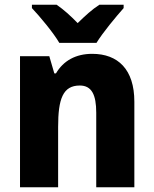

<svg xmlns="http://www.w3.org/2000/svg" viewBox="-20 -786 646 806"><path d="M229 -606H385C412 -650 467 -716 499 -752V-766H397C366 -746 339 -721 306 -689C275 -721 248 -745 218 -766H114V-752C148 -716 204 -649 229 -606ZM367 -560C298 -560 246 -531 215 -478H208L187 -550H64V0H224V-253C224 -371 244 -427 315 -427C365 -427 384 -388 384 -313V0H544V-359C544 -495 475 -560 367 -560Z"/></svg>

Font: Noto Sans Myanmar UI SemiCondensed ExtraBold
Style: Regular
Weight: 800
Width: 4
Designer: Monotype Design Team
Foundry: Monotype Imaging Inc.
Version: Version 2.103